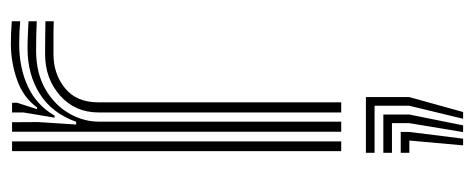

<svg xmlns="http://www.w3.org/2000/svg" viewBox="-277 -365 864 350"><g transform="rotate(-90 155.0 -190.0)"><path d="M89.8 0V-600H107.2L107.5 -552.5L103 -483.2H108Q123.5 -527 158.8 -549.4Q194 -571.8 242 -571.8Q254.8 -571.8 269.4 -571.1Q284 -570.5 291.2 -570V-555Q282 -555.5 266 -555.9Q250 -556.2 237.8 -556.2Q197.5 -556.2 168.4 -539.8Q139.2 -523.2 123.8 -496.9Q108.2 -470.5 108.2 -441V0ZM54.5 0V-600H72.2V0ZM125 0V-442.2Q125 -485.2 155.8 -512.5Q186.5 -539.8 231.5 -539.8Q246.5 -539.8 262.5 -539.6Q278.5 -539.5 291.2 -539.2V-524Q278.8 -524.5 262.5 -524.5Q246.2 -524.5 231.2 -524.5Q195 -524.5 169.2 -503.5Q143.5 -482.5 143.5 -443.5V0ZM115.5 -522.5 125 -579.2V-600H142.5L142.8 -591.2L131 -554.5H134.2Q152.5 -579.8 184.8 -591Q217 -602.2 250.2 -602.2Q258.5 -602.2 270 -601.8Q281.5 -601.2 291.2 -600.5V-585.2Q283.2 -586 272.1 -586.5Q261 -587 250 -587Q206 -587 172.1 -571.1Q138.2 -555.2 119.2 -522.5ZM113.5 222.2 137.2 124.2V60.8H51.5V45H153V124.2L125.8 222.2ZM65 222.2 73.8 124.2H51.5V108.5H89.5V124.2L77.2 222.2ZM89.2 222.2 105.5 124.2V92.5H51.5V76.8H121.2V124.2L101.5 222.2Z"/></g></svg>

Font: Big Shoulders Inline Text Thin Medium
Style: Regular
Weight: 500
Version: Version 2.002